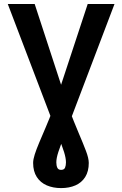

<svg xmlns="http://www.w3.org/2000/svg" viewBox="-20 -731 613 962"><path d="M19 -710.9Q19 -710.9 32.5 -710.9Q45.9 -710.9 66.2 -710.9Q86.4 -710.9 106.4 -710.9Q126.5 -710.9 140.1 -710.9Q153.8 -710.9 153.8 -710.9L325.7 -185.1Q351.6 -117.7 374 -64.9Q396.5 -12.2 410.6 24.9Q424.8 62 424.8 85.4Q424.8 127.4 407 155.8Q389.2 184.1 357.9 197.8Q326.7 211.4 286.1 211.4Q246.1 211.4 214.4 197.8Q182.6 184.1 164.3 155.8Q146 127.4 146 85.4Q146 67.9 154.1 42.7Q162.1 17.6 176.3 -16.1Q190.4 -49.8 208.5 -91.8Q226.6 -133.8 246.1 -185.1L419.4 -710.9Q419.4 -710.9 433.1 -710.9Q446.8 -710.9 466.8 -710.9Q486.8 -710.9 506.8 -710.9Q526.9 -710.9 540.3 -710.9Q553.7 -710.9 553.7 -710.9L304.7 -55.7Q282.7 -1.5 272.5 30Q262.2 61.5 262.2 82.5Q262.2 98.1 267.1 109.1Q272 120.1 286.1 120.1Q301.3 120.1 305.9 109.1Q310.5 98.1 310.5 82.5Q310.5 61.5 301 30.8Q291.5 0 268.6 -55.7Z"/></svg>

Font: Roboto Condensed Medium
Style: Regular
Weight: 500
Designer: Christian Robertson
Foundry: Google
Version: Version 3.0